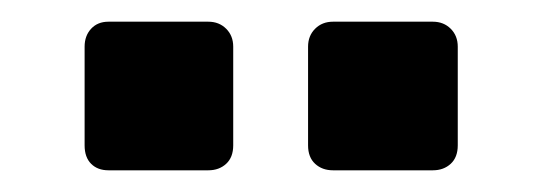

<svg xmlns="http://www.w3.org/2000/svg" viewBox="-20 -764 499 177"><path d="M287 -607Q277 -607 270.5 -613Q264 -619 264 -630V-721Q264 -731 270.5 -737.5Q277 -744 287 -744H379Q389 -744 395.5 -737.5Q402 -731 402 -721V-630Q402 -619 395.5 -613Q389 -607 379 -607ZM80 -607Q70 -607 64 -613Q58 -619 58 -630V-721Q58 -731 64 -737.5Q70 -744 80 -744H172Q182 -744 188.5 -737.5Q195 -731 195 -721V-630Q195 -619 188.5 -613Q182 -607 172 -607Z"/></svg>

Font: Rubik Light
Style: Bold
Weight: 700
Version: Version 2.104